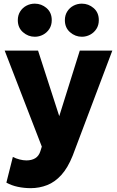

<svg xmlns="http://www.w3.org/2000/svg" viewBox="-20 -780 622 1024"><path d="M144 223.5Q109 223.5 75.5 216.5Q42 209.5 14 194L48.5 57Q65 65.5 84.5 70.5Q104 75.5 121 75.5Q148.5 75.5 167.8 64Q187 52.5 195.5 26L203 2L5 -510H183L296 -160.5L405.5 -510H579L367.5 50.5Q341.5 115.5 307.2 153.2Q273 191 231.5 207.2Q190 223.5 144 223.5ZM165.5 -584Q130.5 -584 102.8 -608Q75 -632 75 -672.5Q75 -699 87.8 -719Q100.5 -739 121.2 -749.8Q142 -760.5 165.5 -760.5Q201 -760.5 228.5 -736.8Q256 -713 256 -672.5Q256 -645.5 243.2 -625.8Q230.5 -606 209.8 -595Q189 -584 165.5 -584ZM416.5 -584Q381.5 -584 353.8 -608Q326 -632 326 -672.5Q326 -699 338.8 -719Q351.5 -739 372.2 -749.8Q393 -760.5 416.5 -760.5Q452 -760.5 479.5 -736.8Q507 -713 507 -672.5Q507 -645.5 494.2 -625.8Q481.5 -606 460.8 -595Q440 -584 416.5 -584Z"/></svg>

Font: Geologica Cursive
Style: Bold
Weight: 700
Designer: Sindre Bremnes, Frode Helland
Foundry: Monokrom Skriftforlag AS
Version: Version 1.010;gftools[0.9.28]